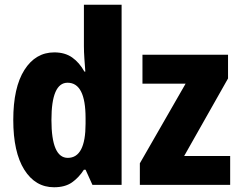

<svg xmlns="http://www.w3.org/2000/svg" viewBox="-20 -780 1011 810"><path d="M266 -114Q197 -114 197 -274Q197 -431 265 -431Q341 -431 341 -282V-258Q341 -114 266 -114ZM208 10Q254 10 283 -10Q312 -30 334 -64H341L370 0H493V-760H334V-586Q334 -561 336 -532.5Q338 -504 340 -478H336Q315 -516 284.5 -537.5Q254 -559 209 -559Q130 -559 83 -485Q36 -411 36 -274Q36 -138 82.5 -64Q129 10 208 10ZM951 0H570V-91L763 -427H581V-549H942V-449L757 -122H951Z"/></svg>

Font: Noto Sans Display SemiCondensed Extra
Style: Regular
Weight: 800
Width: 4
Designer: Monotype Design Team
Foundry: Monotype Imaging Inc.
Version: Version 1.900